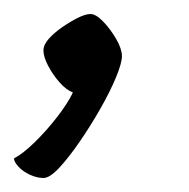

<svg xmlns="http://www.w3.org/2000/svg" viewBox="-57 -135 270 274"><path d="M5 119Q-4 119 -14 114.5Q-24 110 -30.5 103Q-37 96 -37 91Q-25 85 -8 68.5Q9 52 24.5 32Q40 12 47 -3Q37 -7 27.5 -18Q18 -29 11.5 -41.5Q5 -54 5 -63Q5 -71 12.5 -79.5Q20 -88 31.5 -96Q43 -104 54 -109.5Q65 -115 72 -115Q80 -115 90.5 -104Q101 -93 109 -79Q117 -65 117 -55Q117 -45 108.5 -24.5Q100 -4 86 20.5Q72 45 56.5 67.5Q41 90 27.5 104.5Q14 119 5 119Z"/></svg>

Font: Texturina 12pt ExtraLight
Style: Italic
Weight: 250
Italic angle: -11°
Designer: Guillermo Torres Carreño
Foundry: Omnibus-Type
Version: Version 1.002